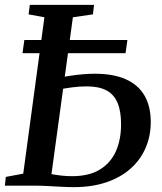

<svg xmlns="http://www.w3.org/2000/svg" viewBox="-20 -763 667 789"><path d="M283.5 6Q260.5 6 232 4.5Q203.5 3 176 1.5Q148.5 0 127 0H0L4 -36L75.5 -49.5L162.5 -692L97.5 -704L102.5 -743H366.5L362 -704L279.5 -692L191.5 -47.5Q209.5 -44 232 -41.5Q254.5 -39 276 -39Q345.5 -39 390 -66Q434.5 -93 456 -141Q477.5 -189 477.5 -252.5Q477.5 -306 463 -340.5Q448.5 -375 417.5 -391.5Q386.5 -408 336.5 -408Q305.5 -408 276 -404Q246.5 -400 226 -396.5L230.5 -444.5Q247 -448.5 270.8 -452Q294.5 -455.5 320.2 -457.8Q346 -460 369.5 -460Q445.5 -460 496.5 -437.5Q547.5 -415 573.5 -370.8Q599.5 -326.5 599.5 -261Q599.5 -203.5 578.2 -154.8Q557 -106 516.5 -70Q476 -34 417.2 -14Q358.5 6 283.5 6ZM72.5 -544.5 80 -598.5H503.5L496 -544.5Z"/></svg>

Font: Merriweather 48pt Medium
Style: Italic
Weight: 500
Italic angle: -7.8°
Version: Version 2.101